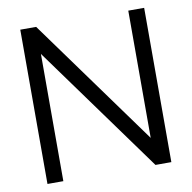

<svg xmlns="http://www.w3.org/2000/svg" viewBox="-78 -775 853 854"><g transform="rotate(-10 348.0 -348.5)"><path d="M68.4 0V-696.8H140.1L556.2 -122.1V-696.8H627.9V0H556.2L140.1 -574.7V0Z"/></g></svg>

Font: Basically A Sans Serif
Style: Regular
Weight: 400
Designer: Hyung-Suk Kim
Foundry: Mental Design
Version: 1.000